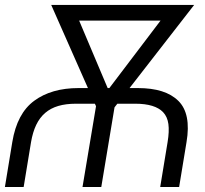

<svg xmlns="http://www.w3.org/2000/svg" viewBox="-26 -747 818 767"><path d="M23.1 -179.3Q41.9 -294 110.8 -344.5Q179.7 -395.2 288 -395.2H325.3L178.6 -727.3H749.6L491.5 -395.2H524.9Q634.9 -395.2 686.4 -344.1Q738.3 -293 719.1 -179.3L689.6 0H614L643.5 -179.3Q650.6 -222.3 646.7 -251.4Q642.8 -280.5 625.7 -298.7Q593.4 -332.7 514.2 -332.7H442.8L431.5 -318.2L378.6 0H303.6L357.6 -322.8L353 -332.7H277.3Q237.2 -332.7 206.7 -323.7Q176.1 -314.6 154.3 -295.8Q132.5 -277 118.6 -248Q104.8 -219.1 98 -179.3L68.5 0H-6.4ZM404.1 -395.2H410.9L615.4 -664.8H290.1Z"/></svg>

Font: Inter P Light
Style: Italic
Weight: 300
Italic angle: 9.39999°
Designer: Rasmus Andersson
Foundry: rsms
Version: Version 3.018;git-588b23468